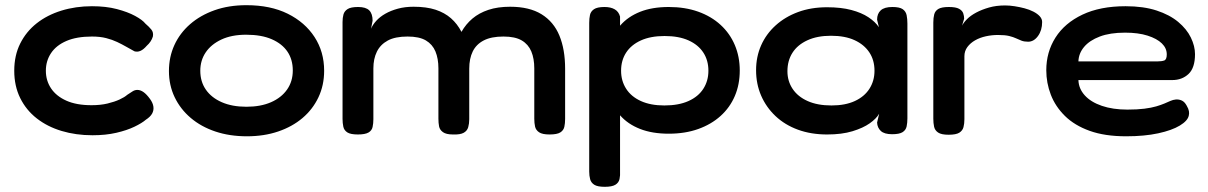

<svg xmlns="http://www.w3.org/2000/svg" viewBox="-20 -510 4662 741"><path d="M337 12Q273 12 218 -4.5Q163 -21 122 -53Q81 -85 58 -131.5Q35 -178 35 -237Q35 -296 58 -342Q81 -388 121.5 -420Q162 -452 217 -469Q272 -486 335 -486Q389 -486 431 -475Q473 -464 501.5 -448.5Q530 -433 541 -419Q555 -407 564 -396Q573 -385 570 -369Q567 -359 561 -350Q555 -341 546 -333Q522 -305 499 -312Q484 -320 467.5 -329.5Q451 -339 432 -348Q413 -357 389.5 -363Q366 -369 335 -369Q276 -369 236.5 -352Q197 -335 177 -305Q157 -275 157 -237Q157 -199 177 -169Q197 -139 236 -121.5Q275 -104 333 -104Q368 -104 395 -110.5Q422 -117 441.5 -126Q461 -135 471 -144Q482 -151 491 -157Q500 -163 510 -163Q522 -163 534 -154.5Q546 -146 559 -128Q570 -113 572 -98.5Q574 -84 567 -71.5Q560 -59 543 -48Q528 -35 499 -21Q470 -7 429 2.5Q388 12 337 12Z M933 16Q866 16 811 -2.5Q756 -21 716 -55Q676 -89 654 -135Q632 -181 632 -236Q632 -290 653 -336Q674 -382 713.5 -416.5Q753 -451 808 -470.5Q863 -490 931 -490Q1024 -490 1090.5 -457Q1157 -424 1194 -367Q1231 -310 1231 -237Q1231 -181 1209 -134.5Q1187 -88 1147.5 -54.5Q1108 -21 1053.5 -2.5Q999 16 933 16ZM931 -98Q986 -98 1026 -115.5Q1066 -133 1088 -164.5Q1110 -196 1110 -238Q1110 -280 1089.5 -310.5Q1069 -341 1029 -358.5Q989 -376 930 -376Q874 -376 834.5 -357.5Q795 -339 774 -308Q753 -277 753 -237Q753 -195 774.5 -164Q796 -133 836 -115.5Q876 -98 931 -98Z M1361 9Q1333 9 1320.5 1Q1308 -7 1305 -21Q1302 -35 1302 -51V-425Q1302 -441 1305.5 -454Q1309 -467 1321.5 -475Q1334 -483 1362 -483Q1392 -483 1405 -470Q1418 -457 1418 -430L1412 -399Q1418 -414 1432 -429.5Q1446 -445 1467 -457Q1488 -469 1515.5 -476.5Q1543 -484 1576 -484Q1626 -484 1661 -472.5Q1696 -461 1720.5 -439.5Q1745 -418 1761 -387Q1778 -417 1803.5 -438.5Q1829 -460 1865 -472Q1901 -484 1949 -484Q2023 -484 2070 -455Q2117 -426 2139 -372.5Q2161 -319 2161 -245V-51Q2161 -34 2158 -20.5Q2155 -7 2142.5 1Q2130 9 2101 9Q2073 9 2060.5 0.5Q2048 -8 2045 -21.5Q2042 -35 2042 -52V-246Q2042 -284 2030.5 -311.5Q2019 -339 1993.5 -354Q1968 -369 1923 -369Q1876 -369 1847 -354Q1818 -339 1804.5 -311.5Q1791 -284 1791 -245V-50Q1791 -33 1787 -19Q1783 -5 1769.5 2.5Q1756 10 1728 9Q1702 9 1689.5 0Q1677 -9 1674.5 -22.5Q1672 -36 1672 -52V-246Q1672 -284 1660.5 -311.5Q1649 -339 1623.5 -354Q1598 -369 1553 -369Q1505 -369 1476.5 -353.5Q1448 -338 1434.5 -310.5Q1421 -283 1421 -246V-50Q1421 -34 1418 -20Q1415 -6 1402 1.5Q1389 9 1361 9Z M2561 6Q2497 6 2450 -12.5Q2403 -31 2373.5 -64.5Q2344 -98 2330 -142.5Q2316 -187 2316 -240Q2316 -291 2330.5 -335Q2345 -379 2374.5 -412.5Q2404 -446 2450.5 -464.5Q2497 -483 2561 -483Q2624 -483 2674.5 -465Q2725 -447 2761 -414Q2797 -381 2816 -336Q2835 -291 2835 -238Q2835 -184 2816 -139.5Q2797 -95 2761 -62.5Q2725 -30 2674.5 -12Q2624 6 2561 6ZM2314 211Q2286 211 2273.5 203Q2261 195 2257.5 181.5Q2254 168 2254 152V-422Q2254 -439 2257 -452.5Q2260 -466 2272.5 -474.5Q2285 -483 2313 -483Q2337 -483 2352.5 -474Q2368 -465 2373 -446V151Q2374 167 2371 181Q2368 195 2355 203Q2342 211 2314 211ZM2544 -103Q2599 -103 2637 -120Q2675 -137 2694.5 -167.5Q2714 -198 2714 -237Q2714 -277 2694.5 -307Q2675 -337 2637.5 -354Q2600 -371 2545 -371Q2491 -371 2453.5 -354Q2416 -337 2396.5 -307Q2377 -277 2377 -237Q2377 -198 2396.5 -167.5Q2416 -137 2453.5 -120Q2491 -103 2544 -103Z M3423 8Q3393 8 3379.5 -4.5Q3366 -17 3365 -37L3373 -71Q3362 -52 3336.5 -34Q3311 -16 3270 -3.5Q3229 9 3172 9Q3110 9 3059.5 -9.5Q3009 -28 2973 -62Q2937 -96 2917.5 -141Q2898 -186 2898 -239Q2898 -291 2917.5 -335Q2937 -379 2973.5 -412Q3010 -445 3060 -463.5Q3110 -482 3172 -482Q3226 -482 3265.5 -471.5Q3305 -461 3331.5 -443.5Q3358 -426 3372 -405L3365 -434Q3365 -457 3379 -470Q3393 -483 3424 -483Q3452 -483 3464 -474.5Q3476 -466 3479 -451.5Q3482 -437 3482 -419V-53Q3482 -36 3479 -22Q3476 -8 3463.5 0Q3451 8 3423 8ZM3189 -103Q3242 -103 3279 -120Q3316 -137 3335.5 -167.5Q3355 -198 3355 -237Q3355 -278 3335 -308Q3315 -338 3278 -355Q3241 -372 3187 -372Q3134 -372 3096 -354.5Q3058 -337 3038.5 -306.5Q3019 -276 3019 -235Q3019 -197 3039 -167Q3059 -137 3097 -120Q3135 -103 3189 -103Z M3641 10Q3613 10 3600.5 1.5Q3588 -7 3585 -21Q3582 -35 3582 -52V-423Q3582 -441 3585.5 -454.5Q3589 -468 3601.5 -475.5Q3614 -483 3642 -483Q3669 -483 3681.5 -476Q3694 -469 3697.5 -458.5Q3701 -448 3701 -438L3693 -411Q3699 -423 3712.5 -436.5Q3726 -450 3747.5 -461.5Q3769 -473 3797 -481Q3825 -489 3859 -489Q3876 -489 3895.5 -486Q3915 -483 3934 -478Q3953 -473 3968.5 -465Q3984 -457 3993 -447Q4002 -437 4002 -425Q4002 -393 3986 -371Q3970 -349 3948 -349Q3933 -349 3922.5 -353Q3912 -357 3901.5 -362Q3891 -367 3875 -371Q3859 -375 3832 -375Q3808 -375 3785 -370Q3762 -365 3743.5 -354.5Q3725 -344 3713.5 -328.5Q3702 -313 3702 -293V-50Q3702 -33 3698.5 -19.5Q3695 -6 3682.5 2Q3670 10 3641 10Z M4326 16Q4244 16 4185.5 -5Q4127 -26 4090 -62.5Q4053 -99 4035.5 -144.5Q4018 -190 4018 -239Q4018 -309 4053.5 -365Q4089 -421 4157.5 -453.5Q4226 -486 4324 -486Q4393 -486 4443.5 -469.5Q4494 -453 4527 -425.5Q4560 -398 4576 -365Q4592 -332 4592 -301Q4592 -248 4567 -224.5Q4542 -201 4504 -201H4142Q4143 -168 4166.5 -142Q4190 -116 4232.5 -101.5Q4275 -87 4331 -87Q4369 -87 4396.5 -90.5Q4424 -94 4442.5 -99.5Q4461 -105 4474 -110.5Q4487 -116 4497 -120.5Q4507 -125 4518 -126Q4530 -127 4541 -122Q4552 -117 4560 -102Q4567 -90 4568.5 -81Q4570 -72 4568 -64Q4564 -44 4533.5 -25.5Q4503 -7 4450 4.5Q4397 16 4326 16ZM4142 -273H4446Q4463 -273 4473 -276.5Q4483 -280 4483 -300Q4483 -324 4464 -342.5Q4445 -361 4409 -372.5Q4373 -384 4322 -384Q4264 -384 4224.5 -369Q4185 -354 4164 -329Q4143 -304 4142 -273Z"/></svg>

Font: Fredoka SemiExpanded Medium
Style: Regular
Weight: 500
Width: 6
Designer: Ben Nathan
Foundry: Milena B. Brandão, Ben Nathan
Version: Version 2.001